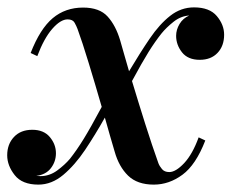

<svg xmlns="http://www.w3.org/2000/svg" viewBox="-50 -490 628 520"><path d="M506 -109.5Q480.5 -43.5 444.2 -16.8Q408 10 366.5 10Q322 10 297 -14.2Q272 -38.5 260.5 -79.5Q255 -98 248.2 -121.5Q241.5 -145 234 -171.5Q208.5 -126 180.8 -84.5Q153 -43 121.5 -16.5Q90 10 54 10Q10 10 -10.2 -15.8Q-30.5 -41.5 -30.5 -69.5Q-30.5 -99.5 -12.2 -119Q6 -138.5 37.5 -138.5Q68.5 -138.5 85 -118.8Q101.5 -99 101.5 -75Q101.5 -52.5 88 -34.8Q74.5 -17 48 -13.5Q53.5 -13 59.5 -13Q84 -13 104.8 -28.2Q125.5 -43.5 139.5 -60Q158 -83.5 176.5 -113.5Q195 -143.5 225.5 -200.5Q208.5 -259.5 190.5 -318.5Q172.5 -377.5 160 -411.5Q157 -419.5 152 -428.5Q147 -437.5 133 -437.5Q114 -437.5 91.5 -411.8Q69 -386 51 -338L33 -346.5Q58.5 -412 92.8 -440.8Q127 -469.5 175 -469.5Q219.5 -469.5 241.5 -445.2Q263.5 -421 275.5 -380.5Q280.5 -362 286.8 -341Q293 -320 299.5 -297Q329 -346.5 355.5 -385.5Q382 -424.5 411 -447.2Q440 -470 475.5 -470Q517.5 -470 537.2 -446.5Q557 -423 557 -396Q557 -365.5 539.2 -346.8Q521.5 -328 491 -328Q459 -328 443 -348.2Q427 -368.5 427 -393Q427 -409.5 436.2 -425Q445.5 -440.5 462.5 -448Q439.5 -446.5 420 -431Q400.5 -415.5 387.5 -399.5Q370 -377.5 352.5 -349.5Q335 -321.5 307.5 -270.5Q324.5 -214 343.2 -154.8Q362 -95.5 379 -48Q382 -40 388.8 -32Q395.5 -24 408.5 -24Q426 -24 448.8 -48.2Q471.5 -72.5 488 -118Z"/></svg>

Font: Bodoni* 11pt Medium
Style: Italic
Weight: 500
Italic angle: -13°
Version: Version 2.3